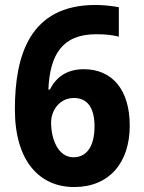

<svg xmlns="http://www.w3.org/2000/svg" viewBox="-20 -744 580 774"><path d="M40 -303C40 -95 139 10 279 10C419 10 503 -86 503 -238C503 -380 434 -465 318 -465C248 -465 206 -432 181 -383H175C181 -521 229 -606 368 -606C404 -606 434 -603 459 -596V-715C433 -720 394 -724 365 -724C99 -724 40 -519 40 -303ZM276 -110C215 -110 186 -182 186 -250C186 -300 221 -349 278 -349C334 -349 361 -307 361 -235C361 -150 327 -110 276 -110Z"/></svg>

Font: Noto Sans Myanmar UI SemiCondensed
Style: Bold
Weight: 700
Width: 4
Designer: Monotype Design Team
Foundry: Monotype Imaging Inc.
Version: Version 2.103